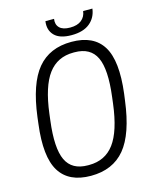

<svg xmlns="http://www.w3.org/2000/svg" viewBox="-138 -1042 925 1145"><g transform="rotate(-15 324.5 -469.5)"><path d="M384.8 -829.1Q312.5 -829.1 279.8 -862.5Q247.1 -896 254.9 -950.2H308.1Q302.7 -916 323 -895.5Q343.3 -875 388.2 -875Q433.1 -875 458.3 -895.3Q483.4 -915.5 487.8 -950.2H544.9Q538.1 -895.5 497.8 -862.3Q457.5 -829.1 384.8 -829.1ZM372.1 -791Q508.8 -791 564.9 -700Q621.1 -608.9 596.2 -410.2L590.8 -370.1Q565.4 -169.9 490.2 -79.3Q415 11.2 279.8 11.2Q143.6 11.2 87.2 -80.1Q30.8 -171.4 56.2 -370.1L61 -410.2Q86.4 -610.4 161.6 -700.7Q236.8 -791 372.1 -791ZM277.8 -54.2H285.2Q384.3 -54.2 440.4 -129.6Q496.6 -205.1 517.1 -370.1L522 -410.2Q543 -576.7 507.6 -651.4Q472.2 -726.1 374 -726.1H367.2Q268.1 -726.1 211.7 -650.6Q155.3 -575.2 134.8 -410.2L129.9 -370.1Q108.9 -203.6 144.3 -128.9Q179.7 -54.2 277.8 -54.2Z"/></g></svg>

Font: Cooper Hewitt
Style: Book Italic
Weight: 706
Designer: Village Type and Design LLC
Foundry: Cooper Hewitt Smithsonian Design Museum
Version: 1.000